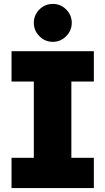

<svg xmlns="http://www.w3.org/2000/svg" viewBox="-20 -962 539 982"><path d="M39 0V-155H153V-545H39V-700H460V-545H345V-155H460V0ZM250 -748Q210 -748 181.5 -777Q153 -806 153 -845Q153 -885 181.5 -913.5Q210 -942 250 -942Q290 -942 318.5 -913.5Q347 -885 347 -845Q347 -806 318.5 -777Q290 -748 250 -748Z"/></svg>

Font: MuseoModerno ExtraBold
Style: Regular
Weight: 800
Designer: Pablo Cosgaya, Héctor Gatti, Marcela Romero, and the Authors of The MuseoModerno Project.
Foundry: Omnibus-Type Team
Version: Version 1.001